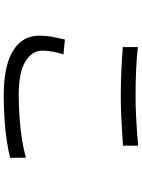

<svg xmlns="http://www.w3.org/2000/svg" viewBox="116 -859 768 1040"><g transform="rotate(90 500.0 -339.0)"><path d="M234.8 -702Q289 -695.4 356.6 -692.4Q424.1 -689.4 499 -689.4Q547.2 -689.4 595.6 -691.4Q644 -693.4 688.5 -696.7Q733 -700 768.9 -703.4V-621.3Q735.1 -618.9 689.9 -615.9Q644.6 -612.9 595.3 -611.1Q546 -609.3 499.4 -609.3Q424.3 -609.3 359 -612.5Q293.8 -615.6 234.8 -620.3ZM274.9 -298.7Q265.3 -269.4 259.8 -241.2Q254.4 -213 254.4 -185.4Q254.4 -128.1 313.3 -92.3Q372.1 -56.5 492 -56.5Q561.5 -56.5 625.1 -61.5Q688.7 -66.5 742.5 -75.2Q796.4 -83.9 834 -95.9L835 -9.9Q799.2 -0.5 746.7 7.6Q694.1 15.7 629.9 20.3Q565.6 24.9 494.4 24.9Q392.9 24.9 321 3Q249.2 -18.9 211.3 -61.8Q173.4 -104.7 173.4 -167.5Q173.4 -206.8 180.3 -241.7Q187.2 -276.5 194 -306.6Z"/></g></svg>

Font: Noto Sans KR Thin
Style: Regular
Weight: 100
Designer: Ryoko NISHIZUKA 西塚涼子 (kana, bopomofo & ideographs); Paul D. Hunt (Latin, Greek & Cyrillic); Sandoll Communications 산돌커뮤니
Foundry: Adobe
Version: Version 2.004-H2;hotconv 1.0.118;makeotfexe 2.5.65603